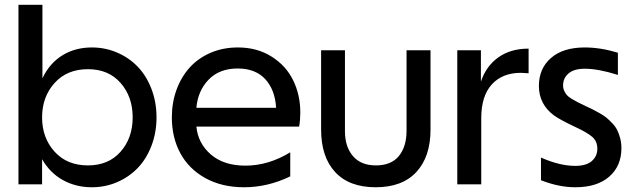

<svg xmlns="http://www.w3.org/2000/svg" viewBox="-20 -770 2653 802"><path d="M347.2 -79.1Q433.6 -79.1 483.9 -136.5Q534.2 -193.8 534.2 -279.8Q534.2 -365.7 483.9 -423.3Q433.6 -481 347.2 -481Q259.8 -481 207.8 -423.1Q155.8 -365.2 155.8 -279.8Q155.8 -194.3 207.8 -136.7Q259.8 -79.1 347.2 -79.1ZM57.1 0V-750H157.2V-442.9Q187 -505.9 240.5 -538.8Q293.9 -571.8 363.8 -571.8Q419.4 -571.8 469 -550.5Q518.6 -529.3 554.9 -491.7Q591.3 -454.1 612.5 -398.9Q633.8 -343.8 633.8 -279.8Q633.8 -215.8 612.5 -160.6Q591.3 -105.5 554.9 -67.9Q518.6 -30.3 469 -9Q419.4 12.2 363.8 12.2Q296.9 12.2 242.7 -17.8Q188.5 -47.9 155.8 -105V0Z M999.5 12.2Q906.7 12.2 837.6 -26.1Q768.6 -64.5 733.2 -130.1Q697.8 -195.8 697.8 -279.8Q697.8 -341.8 717.5 -395.5Q737.3 -449.2 772.7 -488.3Q808.1 -527.3 859.9 -549.6Q911.6 -571.8 973.6 -571.8Q1053.7 -571.8 1114 -533.9Q1174.3 -496.1 1204.3 -435.1Q1234.4 -374 1234.4 -299.8Q1234.4 -269.5 1229.5 -241.2H800.3Q807.1 -170.9 861.1 -124.5Q915 -78.1 1005.4 -78.1Q1101.1 -78.1 1192.4 -133.8V-33.2Q1098.1 12.2 999.5 12.2ZM800.3 -319.8H1133.3Q1128.9 -395 1087.9 -439.5Q1046.9 -483.9 972.7 -483.9Q896.5 -483.9 851.6 -437.5Q806.6 -391.1 800.3 -319.8Z M1321.3 -229V-560.1H1420.9V-222.2Q1420.9 -157.2 1454.1 -118.2Q1487.3 -79.1 1550.3 -79.1Q1614.3 -79.1 1646.2 -118.4Q1678.2 -157.7 1678.2 -224.1V-560.1H1778.3V-229Q1778.3 -115.2 1719.2 -51.5Q1660.2 12.2 1549.3 12.2Q1438.5 12.2 1379.9 -51.3Q1321.3 -114.7 1321.3 -229Z M1890.1 -560.1H1988.8V-429.2Q2011.2 -495.1 2062.5 -531Q2113.8 -566.9 2188 -566.9V-463.9Q2165.5 -465.8 2156.2 -465.8Q2078.6 -465.8 2034.4 -417.5Q1990.2 -369.1 1990.2 -275.9V0H1890.1Z M2382.8 12.2Q2314.5 12.2 2239.7 -17.1V-111.8Q2318.4 -77.1 2382.8 -77.1Q2428.7 -77.1 2451.9 -97.2Q2475.1 -117.2 2475.1 -148.9Q2475.1 -180.2 2453.4 -198.7Q2431.6 -217.3 2381.8 -240.2Q2318.8 -270 2294.4 -287.6Q2231 -334.5 2231 -411.1Q2231 -483.9 2281.5 -527.8Q2332 -571.8 2422.9 -571.8Q2488.3 -571.8 2561 -549.8V-457Q2479.5 -482.9 2422.9 -482.9Q2377.9 -482.9 2355 -463.4Q2332 -443.8 2332 -413.1Q2332 -400.9 2336.9 -390.4Q2341.8 -379.9 2347.9 -372.8Q2354 -365.7 2368.4 -356.9Q2382.8 -348.1 2392.6 -343.3Q2402.3 -338.4 2423.8 -328.1Q2443.8 -318.8 2455.3 -313.2Q2466.8 -307.6 2485.1 -297.1Q2503.4 -286.6 2514.2 -277.6Q2524.9 -268.6 2538.1 -254.6Q2551.3 -240.7 2558.3 -226.3Q2565.4 -211.9 2570.6 -192.4Q2575.7 -172.9 2575.7 -150.9Q2575.7 -76.7 2524.9 -32.2Q2474.1 12.2 2382.8 12.2Z"/></svg>

Font: TASA Explorer Medium
Style: Regular
Weight: 500
Designer: Weizhong Zhang
Foundry: Local Remote
Version: Version 1.000;Glyphs 3.1.2 (3151)